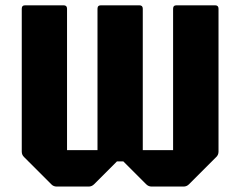

<svg xmlns="http://www.w3.org/2000/svg" viewBox="-20 -686 884 706"><path d="M188.5 0Q176.5 0 168.5 -8.5L68.5 -108.5Q60 -116.5 60 -128.5V-654Q60 -666.5 72.5 -666.5H214Q226.5 -666.5 226.5 -654V-134H338.5V-654Q338.5 -666.5 351 -666.5H492.5Q505 -666.5 505 -654V-134H616.5V-654Q616.5 -666.5 629 -666.5H771Q783.5 -666.5 783.5 -654V-128.5Q783.5 -116.5 775 -108.5L675 -8.5Q666.5 0 655 0H537.5Q526 0 517.5 -8.5L433.5 -92.5H410L326 -8.5Q317.5 0 306 0Z"/></svg>

Font: Jaro
Style: Regular
Weight: 400
Designer: Agyei Archer, Celine Hurka, Mirko Velimirović
Version: Version 1.000